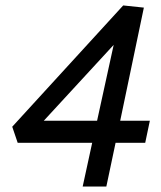

<svg xmlns="http://www.w3.org/2000/svg" viewBox="-20 -686 593 706"><path d="M514 -161H405L371 0H284L319 -161H45L25 -220L433 -666L509 -658L422 -242H531ZM337 -242 398 -521 141 -242Z"/></svg>

Font: Ysabeau Infant Semibold
Style: Italic
Weight: 600
Italic angle: -12°
Designer: Christian Thalmann (Catharsis Fonts)
Version: Version 0.003